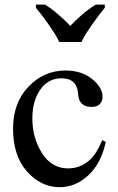

<svg xmlns="http://www.w3.org/2000/svg" viewBox="-20 -786 507 822"><path d="M432.8 -178.5Q413.3 -86.7 358.2 -35.6Q303.1 15.4 235.9 15.4Q154.9 15.4 95.4 -52.1Q35.9 -119.5 35.9 -234.9Q35.9 -346.2 102.1 -415.1Q168.2 -484.1 260.5 -484.1Q329.2 -484.1 374.1 -447.9Q419 -411.8 419 -371.8Q419 -351.8 406.9 -340Q394.9 -328.2 371.8 -328.2Q341 -328.2 326.2 -347.2Q316.4 -357.4 313.8 -388.2Q311.3 -419 293.3 -434.9Q275.9 -450.8 243.1 -450.8Q192.8 -450.8 160.5 -412.8Q118.5 -362.1 118.5 -279.5Q118.5 -194.9 160 -130Q201.5 -65.1 271.8 -65.1Q323.1 -65.1 363.1 -100Q391.8 -124.6 417.9 -186.2ZM133.8 -766.2H172.8Q187.2 -757.4 201.5 -746.7Q215.9 -735.9 229.7 -723.8Q243.6 -711.8 256.7 -699.5Q269.7 -687.2 280.5 -674.9Q291.8 -687.2 304.9 -699.5Q317.9 -711.8 332.1 -723.8Q346.2 -735.9 360.8 -746.7Q375.4 -757.4 389.7 -766.2H428.7V-752.8Q416.9 -739 402.8 -720.3Q388.7 -701.5 374.9 -681.8Q361 -662.1 348.7 -642.6Q336.4 -623.1 328.7 -606.2H233.8Q226.2 -623.1 213.8 -642.6Q201.5 -662.1 187.7 -681.8Q173.8 -701.5 159.7 -720.3Q145.6 -739 133.8 -752.8Z"/></svg>

Font: MM Jasmine
Style: Regular
Weight: 400
Designer: Khon Soe Zaw Thu
Version: Version 1.00 July 11, 2016, initial release